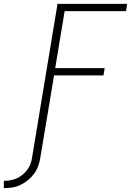

<svg xmlns="http://www.w3.org/2000/svg" viewBox="-91 -755 711 998"><path d="M-71 223V185Q-54 185 -37 182Q-20 179 -4 172Q12 165 26.5 153Q41 141 51.5 126.5Q62 112 68 95.5Q74 79 76 62L208 -735H570L564 -697H245L196 -401H453L447 -363H190L119 62Q116 84 108.5 105.5Q101 127 87.5 146Q74 165 55.5 180.5Q37 196 16 206Q-5 216 -27 219.5Q-49 223 -71 223Z"/></svg>

Font: Iosevka Aile XLt Obl
Style: Regular
Weight: 200
Italic angle: -9°
Designer: Belleve Invis
Foundry: Belleve Invis
Version: Version 31.1.0; ttfautohint (v1.8.4)